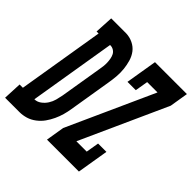

<svg xmlns="http://www.w3.org/2000/svg" viewBox="-240 -905 1076 1076"><g transform="rotate(45 298.0 -367.5)"><path d="M277 0 295 -110 528 -625H446L433 -548H367L398 -735H651L633 -625L400 -110H482L495 -187H561L530 0ZM-55 0 -50 -110H-24L61 -625H45L51 -735H170Q199 -734 224.5 -721.5Q250 -709 266 -688Q282 -667 290 -640Q298 -613 301 -584Q304 -555 301.5 -526Q299 -497 294 -468L253 -219Q249 -193 242 -168Q235 -143 223.5 -118.5Q212 -94 196.5 -72Q181 -50 158 -32.5Q135 -15 109.5 -7.5Q84 0 59 0ZM67 -110Q88 -110 106.5 -123.5Q125 -137 137 -156Q149 -175 154.5 -195.5Q160 -216 164 -237L205 -486Q208 -501 209.5 -515.5Q211 -530 210.5 -544Q210 -558 207.5 -572Q205 -586 199 -598Q193 -610 181 -617.5Q169 -625 155 -625H152Z"/></g></svg>

Font: Iosevka HT Extrabold Extended
Style: Italic
Weight: 800
Width: 7
Italic angle: -9°
Monospace: yes
Designer: Belleve Invis
Foundry: Belleve Invis
Version: Version 32.3.0; ttfautohint (v1.8.4)